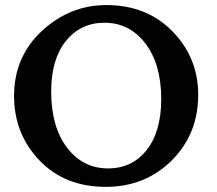

<svg xmlns="http://www.w3.org/2000/svg" viewBox="-20 -723 852 753"><path d="M394.5 9.8Q233.9 9.8 134.5 -94.2Q35.2 -198.2 35.2 -346.7Q35.2 -500.5 144.5 -601.8Q253.9 -703.1 397.5 -703.1Q555.7 -703.1 656.5 -599.9Q757.3 -496.6 757.3 -351.6Q757.3 -196.8 653.3 -93.5Q549.3 9.8 394.5 9.8ZM403.8 -62.5Q498.5 -62.5 555.4 -134.8Q612.3 -207 612.3 -334.5Q612.3 -471.2 550.3 -552.5Q488.3 -633.8 389.6 -633.8Q295.9 -633.8 238.3 -562Q180.7 -490.2 180.7 -364.3Q180.7 -225.6 242.9 -144Q305.2 -62.5 403.8 -62.5Z"/></svg>

Font: Kelvinch
Style: Bold
Weight: 700
Designer: Paul James Miller
Foundry: High-Logic / Made with FontCreator
Version: Version 3.501;March 28, 2021;FontCreator 13.0.0.2683 64-bit